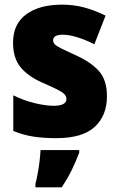

<svg xmlns="http://www.w3.org/2000/svg" viewBox="-20 -583 513 824"><path d="M439 -170Q439 -87 386.5 -38.5Q334 10 221 10Q169 10 125 3.5Q81 -3 37 -21V-174Q81 -152 128.5 -140.5Q176 -129 210 -129Q265 -129 265 -158Q265 -169 257 -178Q249 -187 226.5 -198.5Q204 -210 160 -229Q98 -257 67 -296Q36 -335 36 -400Q36 -480 92.5 -521.5Q149 -563 246 -563Q297 -563 341.5 -551Q386 -539 433 -516L385 -393Q350 -411 313.5 -422.5Q277 -434 250 -434Q208 -434 208 -410Q208 -400 215.5 -392.5Q223 -385 244 -374.5Q265 -364 307 -345Q371 -316 405 -277.5Q439 -239 439 -170ZM320 72Q305 112 287.5 147.5Q270 183 245 221H132V207Q137 187 142 160.5Q147 134 150 107Q153 80 154 61H320Z"/></svg>

Font: Noto Sans Lao Looped SemiCondensed Black
Style: Regular
Weight: 900
Width: 4
Designer: Mark Frömberg, Ben Mitchell
Foundry: The Fontpad Ltd
Version: Version 1.002; ttfautohint (v1.8.4.7-5d5b)